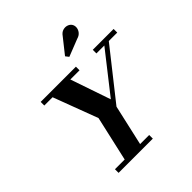

<svg xmlns="http://www.w3.org/2000/svg" viewBox="-258 -1185 1368 1368"><g transform="rotate(-45 426.0 -501.0)"><path d="M620 -884 489 -832.5 470 -857 560 -970.5Q576 -993.5 597 -999.5Q618 -1005.5 636.5 -999.2Q655 -993 664.5 -979Q675 -963 673 -943.2Q671 -923.5 657.5 -907Q644 -890.5 620 -884ZM152.5 -36.5H250.5L327.5 -377L201 -713.5H117.5V-750H472.5V-713.5H380L484 -409.5L722.5 -713.5H642.5V-750H852.5V-713.5H767.5L475.5 -344L406 -36.5H497.5V0H152.5Z"/></g></svg>

Font: Bodoni* 06pt
Style: Bold Italic
Weight: 700
Italic angle: -13°
Version: Version 2.3